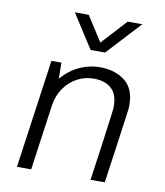

<svg xmlns="http://www.w3.org/2000/svg" viewBox="-84 -820 762 889"><g transform="rotate(10 297.0 -375.5)"><path d="M56 0 128 -511H175L176 -435Q198 -462 227 -481.5Q256 -501 289 -511Q322 -521 356 -521Q426 -521 472.5 -485Q519 -449 519 -372Q519 -365 518.5 -356Q518 -347 515 -328Q512 -309 507 -270.5Q502 -232 492.5 -166.5Q483 -101 469 0H402Q416 -96 424.5 -159Q433 -222 438 -259Q443 -296 445.5 -315Q448 -334 448.5 -341.5Q449 -349 449 -353Q449 -410 419 -437Q389 -464 336 -464Q294 -464 258 -444.5Q222 -425 198 -390.5Q174 -356 167 -313L123 0ZM513 -751 366 -592H298L196 -751H261L352 -609H314L444 -751Z"/></g></svg>

Font: Chivo Medium ExtraLight
Style: Italic
Weight: 250
Italic angle: -8.05°
Version: Version 2.002